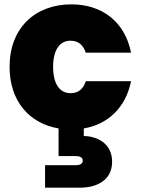

<svg xmlns="http://www.w3.org/2000/svg" viewBox="-20 -588 647 882"><path d="M304 -160C256 -160 224 -200 224 -281C224 -361 256 -401 304 -401C341 -401 363 -380 374 -346H582C554 -487 450 -568 308 -568C141 -568 24 -459 24 -281C24 -124 114 -21 249 2V129H327C348 129 360 135 360 150C360 164 348 171 327 171H187V274H350C418 274 495 244 495 155C495 66 419 37 365 37V2C477 -17 558 -95 582 -215H374C363 -180 341 -160 304 -160Z"/></svg>

Font: Poppins STUK1
Style: Regular
Weight: 400
Designer: Jonny Pinhorn (original), Sammy Jo Hughes (modified version)
Foundry: Type Mafia
Version: Version 1.002;hotconv 1.0.109;makeotfexe 2.5.65596